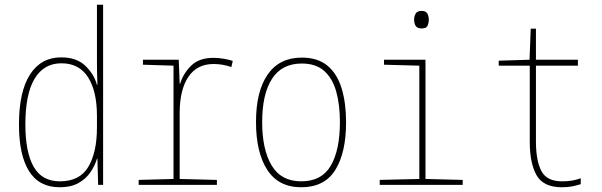

<svg xmlns="http://www.w3.org/2000/svg" viewBox="-20 -780 2540 810"><path d="M232 10Q145 10 102.5 -58Q60 -126 60 -255Q60 -393 106.5 -465.5Q153 -538 238 -538Q303 -538 340 -502.5Q377 -467 389 -422H391Q390 -448 389.5 -472Q389 -496 389 -520V-760H415V0H394L391 -110H389Q380 -80 361 -52.5Q342 -25 310.5 -7.5Q279 10 232 10ZM233 -15Q316 -15 352.5 -76Q389 -137 389 -242V-291Q389 -395 351.5 -454Q314 -513 239 -513Q165 -513 126 -448Q87 -383 87 -255Q87 -138 122 -76.5Q157 -15 233 -15Z M565 0V-21L712 -25V-503L583 -507V-528H734L738 -427H740Q753 -470 786.5 -503Q820 -536 881 -536Q902 -536 925 -532Q948 -528 962 -523L956 -497Q920 -510 881 -510Q811 -510 774.5 -455.5Q738 -401 738 -303V-25L895 -21V0Z M1251 10Q1155 10 1107.5 -63.5Q1060 -137 1060 -265Q1060 -395 1109.5 -466Q1159 -537 1253 -537Q1321 -537 1362 -502.5Q1403 -468 1421.5 -406.5Q1440 -345 1440 -264Q1440 -136 1394.5 -63Q1349 10 1251 10ZM1251 -15Q1337 -15 1375.5 -81Q1414 -147 1414 -265Q1414 -338 1398.5 -393.5Q1383 -449 1348 -480.5Q1313 -512 1253 -512Q1169 -512 1127.5 -447.5Q1086 -383 1086 -265Q1086 -149 1126 -82Q1166 -15 1251 -15Z M1759 -660Q1740 -660 1733.5 -671Q1727 -682 1727 -697Q1727 -711 1733.5 -722.5Q1740 -734 1759 -734Q1777 -734 1783 -722.5Q1789 -711 1789 -697Q1789 -684 1784 -672Q1779 -660 1759 -660ZM1582 0V-21L1749 -25V-503L1600 -507V-528H1775V-25L1932 -21V0Z M2351 10Q2272 10 2243.5 -41Q2215 -92 2215 -180V-503H2084V-524L2214 -528L2219 -659H2241V-528H2418V-503H2241V-183Q2241 -102 2264 -58.5Q2287 -15 2351 -15Q2376 -15 2395 -18.5Q2414 -22 2430 -28V-3Q2414 2 2395.5 6Q2377 10 2351 10Z"/></svg>

Font: Noto Sans Mono ExtraCondensed Thin
Style: Regular
Weight: 100
Width: 2
Designer: Monotype Design Team
Foundry: Monotype Imaging Inc.
Version: Version 2.014; ttfautohint (v1.8.4.7-5d5b)